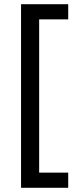

<svg xmlns="http://www.w3.org/2000/svg" viewBox="-20 -734 369 912"><path d="M304 158H80V-714H304V-642H166V86H304Z"/></svg>

Font: Noto Sans Medefaidrin
Style: Regular
Weight: 400
Designer: Dalton Maag Ltd
Foundry: Dalton Maag Ltd
Version: Version 1.002; ttfautohint (v1.8.4.7-5d5b)